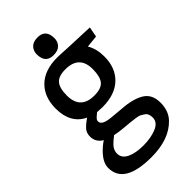

<svg xmlns="http://www.w3.org/2000/svg" viewBox="-270 -759 1031 1031"><g transform="rotate(-45 245.0 -244.0)"><path d="M239 -559Q178 -559 178 -627Q178 -652 194.5 -670Q211 -688 246 -688Q307 -688 307 -620Q307 -595 290.5 -577Q274 -559 239 -559ZM244 -537Q260 -537 271.5 -536Q283 -535 330 -533Q469 -527 482 -527L471 -469L402 -462Q427 -420 427 -362Q427 -276 375 -226Q323 -176 227 -176Q212 -176 188 -178Q168 -162 162 -155Q156 -148 156 -139Q156 -110 219 -104L294 -97Q374 -92 419.5 -64.5Q465 -37 465 26.5Q465 90 428 128Q359 200 223 200Q18 200 18 76Q18 27 80 -26Q87 -32 90.5 -34.5Q94 -37 100 -41.5Q106 -46 107 -46Q68 -69 68 -112Q68 -138 82 -155Q96 -172 129 -195Q44 -236 44 -348Q44 -436 96 -486.5Q148 -537 244 -537ZM379 54Q379 23 360 11Q350 4 341.5 -0.5Q333 -5 313 -8Q277 -13 237.5 -16Q198 -19 165 -26Q125 5 115.5 21.5Q106 38 106 55Q106 90 142.5 107.5Q179 125 237 125Q295 125 337 107.5Q379 90 379 54ZM230 -461Q178 -461 157 -436.5Q136 -412 136 -356Q136 -251 241 -251Q294 -251 314.5 -276Q335 -301 335 -358Q335 -461 230 -461Z"/></g></svg>

Font: Magra
Style: Regular
Weight: 400
Designer: Viviana Monsalve
Foundry: Viviana Monsalve
Version: Version 1.001